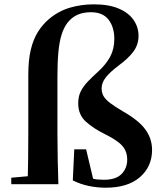

<svg xmlns="http://www.w3.org/2000/svg" viewBox="-20 -850 748 886"><path d="M32 0V-29.9L146.6 -40.2H185.1V0ZM107.6 0Q110.6 -117.4 110.6 -234.8V-505.1Q110.6 -572.4 122 -620.3Q133.4 -668.2 154.7 -702.3Q176 -736.3 204.7 -761.1Q248.5 -798.3 301.4 -814.2Q354.4 -830 412.8 -830Q482 -830 527.9 -810.4Q573.7 -790.9 596.5 -757.7Q619.3 -724.5 619.3 -684.9Q619.3 -644.1 595.6 -611.9Q571.9 -579.7 524.6 -545.4Q486.6 -516.5 467.8 -492.3Q448.9 -468 448.9 -441.9Q448.9 -421.8 458.1 -406.1Q467.2 -390.4 488.9 -374.1Q510.6 -357.7 548.6 -335.3Q620.4 -294.5 651.1 -252.1Q681.7 -209.8 681.7 -158.2Q681.7 -81.1 625.6 -32.4Q569.4 16.2 468.2 16.2Q429 16.2 390.1 8.2Q351.2 0.2 316 -17.5L322.7 -161H377.4L413.1 -10.6L356.7 -43.4Q386 -30.5 407.4 -25.5Q428.9 -20.4 459.4 -20.4Q514.5 -20.4 540.8 -46.9Q567 -73.5 567 -113.4Q567 -150.5 545.4 -175.8Q523.8 -201.2 467.4 -229.3Q411.4 -256.8 376.1 -288.8Q340.9 -320.8 340.9 -373.2Q340.9 -404.7 352.6 -428.2Q364.4 -451.8 385.3 -473.7Q406.3 -495.6 433.9 -520.5Q469.7 -553.3 488.6 -588.7Q507.5 -624.1 507.5 -670.6Q507.5 -724.2 481.2 -758.9Q454.8 -793.6 399.7 -793.6Q364.8 -793.6 338.1 -782Q311.4 -770.4 291.1 -744.7Q274.3 -722.5 263.9 -689.1Q253.6 -655.7 249.3 -608Q245 -560.4 245 -493V-234.8Q245 -176.6 246.3 -117.4Q247.6 -58.2 249.3 0Z"/></svg>

Font: Early Summer Mincho VF
Style: Regular
Weight: 250
Designer: GuiWonder
Version: Version 1.002